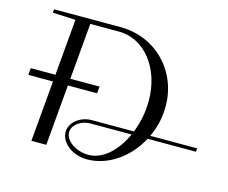

<svg xmlns="http://www.w3.org/2000/svg" viewBox="-85 -677 962 809"><g transform="rotate(15 395.5 -272.5)"><path d="M508.9 -135C474.1 -57.4 416.4 -5 355.4 -5C296.8 -5 252 -41.3 252 -75.8C252 -109.5 289.3 -135 329.8 -135ZM173 0 196.2 -265H323.6L326.2 -295H198.8L220.2 -540H345.2C458.4 -540 542.1 -431.1 542.1 -291.3C542.1 -237 531.6 -191.7 515.2 -150H331.1C282.4 -150 237.5 -116.6 237.5 -72.8C237.5 -28.7 287.7 15 353.7 15C446.1 15 531.6 -46 578.8 -135H789.8L791.1 -150H586.3C605.4 -191 616.9 -233.5 616.9 -286.9C616.9 -439.9 500.9 -560 347 -560H57L55.7 -545L155.3 -540.3L133.8 -295H26.2L23.6 -265H131.2L108 0Z"/></g></svg>

Font: Galberik
Style: Regular
Weight: 400
Designer: Gluk
Foundry: Gluk
Version: Version 0.50